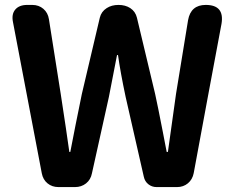

<svg xmlns="http://www.w3.org/2000/svg" viewBox="-20 -761 955 781"><path d="M218 0Q192 0 173.5 -15Q155 -30 150 -56L33 -670Q26 -703 42 -722Q58 -741 91 -741H111Q138 -741 156.5 -725Q175 -709 179 -683L227 -379Q251 -223 262 -143H266Q285 -243 313 -379L386 -689Q392 -714 414 -728Q434 -741 462 -741Q490 -741 510 -728Q531 -714 537 -689L611 -379Q622 -329 642 -226Q652 -171 658 -143H663Q681 -276 696 -379L745 -679Q756 -741 817 -741Q894 -741 881 -664L826 -370L768 -57Q763 -31 744.5 -15.5Q726 0 700 0H666H617Q598 0 583.5 -11.5Q569 -23 565 -42L491 -367Q470 -466 460 -537H456Q445 -481 423 -367L354 -56Q349 -30 330 -15Q311 0 285 0Z"/></svg>

Font: GenSenRounded2 TW B
Style: Regular
Weight: 700
Version: Version 2.000;PS 2;hotconv 16.6.51;makeotf.lib2.5.65220 DEVE